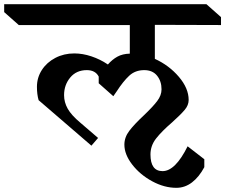

<svg xmlns="http://www.w3.org/2000/svg" viewBox="-80 -806 1079 920"><path d="M662 -524Q730 -493 777 -438Q824 -383 824 -327Q824 -302 805 -279.5Q786 -257 745 -220Q695 -177 668 -142.5Q641 -108 641 -66Q641 14 699 14Q760 14 819 -105L899 -43V-5Q874 42 840 68Q806 94 765 94Q707 94 649 62.5Q591 31 553.5 -17.5Q516 -66 516 -113Q516 -148 539.5 -179Q563 -210 609 -253Q652 -294 673 -321.5Q694 -349 694 -378Q694 -417 672.5 -443.5Q651 -470 611 -470Q568 -470 539 -443Q510 -416 479 -368L463 -345L393 -407V-439Q377 -470 336 -470Q286 -470 256.5 -434.5Q227 -399 227 -350Q227 -316 244.5 -285Q262 -254 305 -218L390 -145L358 -108L105 -326Q97 -354 97 -390Q97 -434 120.5 -470.5Q144 -507 185 -528.5Q226 -550 276 -550Q316 -550 358 -536Q400 -522 437 -497Q458 -521 482.5 -534.5Q507 -548 542 -549V-686H10L-60 -748V-786H909L979 -724V-686L662 -687Z"/></svg>

Font: Inknut Antiqua
Style: Regular
Weight: 400
Designer: Claus Eggers Sørensen
Foundry: Claus Eggers Sørensen
Version: Version 1.003; ttfautohint (v1.8.2) -l 8 -r 50 -G 200 -x 14 